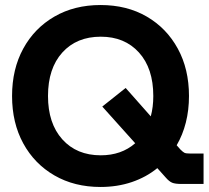

<svg xmlns="http://www.w3.org/2000/svg" viewBox="-20 -732 830 764"><path d="M380 12Q276 12 196.5 -34Q117 -80 72.5 -161.5Q28 -243 28 -350Q28 -457 72.5 -538.5Q117 -620 196.5 -666Q276 -712 380 -712Q485 -712 564 -666Q643 -620 687.5 -538.5Q732 -457 732 -350Q732 -294 719.5 -244.5Q707 -195 683 -154L698 -137Q708 -127 714 -124Q720 -121 738 -121H790V0H702Q677 0 665 -5Q653 -10 640 -25L606 -63Q562 -27 504.5 -7.5Q447 12 380 12ZM381 -114Q463 -114 518 -162L387 -308L480 -382L580 -269Q590 -306 590 -350Q590 -460 533 -523Q476 -586 381 -586Q285 -586 228 -523Q171 -460 171 -350Q171 -241 228 -177.5Q285 -114 381 -114Z"/></svg>

Font: Host Grotesk ExtraBold
Style: Regular
Weight: 800
Designer: Doğukan Karapınar
Foundry: Element Type
Version: Version 1.003; ttfautohint (v1.8.4.7-5d5b)